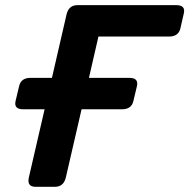

<svg xmlns="http://www.w3.org/2000/svg" viewBox="-20 -720 730 740"><path d="M69.3 -298.8Q32.7 -298.8 40 -330.6L53.7 -388.2Q61 -419.9 97.7 -419.9H180.2L236.3 -663.6Q244.6 -700.2 278.8 -700.2H659.2Q695.8 -700.2 688.5 -668.5L675.3 -610.8Q668 -579.1 631.3 -579.1H359.4L322.8 -419.9H478.5Q515.1 -419.9 507.8 -388.2L494.1 -330.6Q486.8 -298.8 450.2 -298.8H294.4L233.9 -36.6Q225.6 0 191.4 0H117.2Q83 0 91.3 -36.6L151.9 -298.8Z"/></svg>

Font: Istok
Style: Bold Italic
Weight: 700
Italic angle: -13°
Designer: Andrey V. Panov
Foundry: Andrey V. Panov
Version: Version 1.0.3